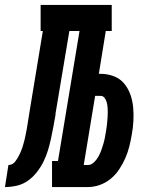

<svg xmlns="http://www.w3.org/2000/svg" viewBox="-76 -755 596 775"><path d="M-56 0 -42 -89Q-34 -89 -27 -92.5Q-20 -96 -15 -102.5Q-10 -109 -6 -115.5Q-2 -122 1.5 -129Q5 -136 8 -143Q11 -150 13.5 -157.5Q16 -165 18 -172Q20 -179 22 -186.5Q24 -194 25.5 -201.5Q27 -209 28.5 -216.5Q30 -224 31.5 -231Q33 -238 34 -246Q37 -263 39.5 -280.5Q42 -298 45 -315L97 -630H88V-735H375V-630H351L323 -457H330Q358 -457 383 -447.5Q408 -438 424.5 -418.5Q441 -399 450 -374Q459 -349 461.5 -322Q464 -295 462.5 -267Q461 -239 456 -212Q452 -188 446 -164Q440 -140 430 -117Q420 -94 405.5 -72Q391 -50 371 -33.5Q351 -17 327 -8.5Q303 0 279 0H134V-105H158L245 -630H204L148 -296Q148 -294 148 -293Q148 -292 148 -291Q144 -267 139.5 -243.5Q135 -220 130 -196.5Q125 -173 118 -149.5Q111 -126 100 -103.5Q89 -81 73 -60.5Q57 -40 36.5 -25.5Q16 -11 -8 -5.5Q-32 0 -56 0ZM279 -89Q292 -89 303 -99.5Q314 -110 321 -122.5Q328 -135 332.5 -147.5Q337 -160 341 -173.5Q345 -187 347.5 -200Q350 -213 352 -226Q354 -236 355 -246Q356 -256 357 -266Q358 -276 358.5 -285.5Q359 -295 359 -305Q359 -315 358 -324.5Q357 -334 354.5 -343Q352 -352 346 -360Q340 -368 330 -368H308L262 -89Z"/></svg>

Font: Iosevka Slab Extrabold
Style: Italic
Weight: 800
Italic angle: -9°
Monospace: yes
Designer: Belleve Invis
Foundry: Belleve Invis
Version: Version 11.1.0; ttfautohint (v1.8.3)